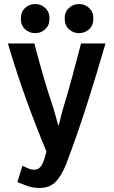

<svg xmlns="http://www.w3.org/2000/svg" viewBox="-20 -751 565 950"><path d="M502 -536H381Q359 -451 337.5 -371.5Q316 -292 291 -210Q284 -186 278 -160Q272 -134 269 -129Q265 -140 259.5 -162Q254 -184 246 -210Q218 -293 194 -375.5Q170 -458 150 -536H19Q61 -394 109.5 -259.5Q158 -125 210 -1Q205 17 198.5 38Q192 59 180.5 74Q169 89 149 89Q137 89 124 84Q111 79 91 69L66 150Q84 157 112 168Q140 179 176 179Q226 179 255 149Q284 119 307 62Q360 -78 408 -227Q456 -376 502 -536ZM225 -659Q225 -692 204 -711.5Q183 -731 154 -731Q125 -731 104 -711.5Q83 -692 83 -659Q83 -626 104 -606.5Q125 -587 154 -587Q183 -587 204 -606.5Q225 -626 225 -659ZM442 -659Q442 -692 421 -711.5Q400 -731 371 -731Q342 -731 321 -711.5Q300 -692 300 -659Q300 -626 321 -606.5Q342 -587 371 -587Q400 -587 421 -606.5Q442 -626 442 -659Z"/></svg>

Font: Repo DemiBold
Style: Regular
Weight: 600
Designer: Stefan Peev
Foundry: Context Ltd
Version: Version 1.502